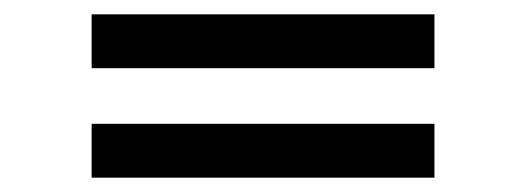

<svg xmlns="http://www.w3.org/2000/svg" viewBox="-20 -458 734 268"><path d="M586.4 -362.8H107.9V-438H586.4ZM586.4 -210H107.9V-285.2H586.4Z"/></svg>

Font: Potro Sans Bangla SemiBold
Style: Regular
Weight: 600
Designer: Jayed Ahsan Saad
Foundry: Codepotro
Version: Potro Sans Bangla;Version 0.996;CodepotroFonts;